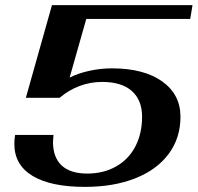

<svg xmlns="http://www.w3.org/2000/svg" viewBox="-20 -720 772 750"><path d="M36 -158Q36 -175 39 -193H189Q187 -173 187 -166Q187 -105 221 -73.5Q255 -42 321 -42Q384 -42 433 -69.5Q482 -97 508.5 -147.5Q535 -198 535 -264Q535 -329 495 -364.5Q455 -400 379 -400Q333 -400 290.5 -384Q248 -368 213 -338H81L183 -700H732L723 -646H317L252 -417Q286 -434 329.5 -443.5Q373 -453 417 -453Q542 -453 613.5 -402Q685 -351 685 -264Q685 -181 639 -119Q593 -57 508.5 -23.5Q424 10 312 10Q178 10 107 -33Q36 -76 36 -158Z"/></svg>

Font: Fahkwang SemiBold
Style: Italic
Weight: 600
Italic angle: -10°
Version: Version 1.000; ttfautohint (v1.6)